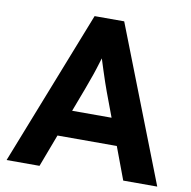

<svg xmlns="http://www.w3.org/2000/svg" viewBox="-79 -778 851 856"><g transform="rotate(10 347.0 -350.0)"><path d="M6 0 281 -700H415L688 0H534L393 -377Q387 -393 378.5 -418Q370 -443 361 -471Q352 -499 344 -524.5Q336 -550 332 -567H359Q353 -545 345.5 -520.5Q338 -496 330 -470.5Q322 -445 313 -421Q304 -397 296 -374L155 0ZM134 -147 183 -267H504L554 -147Z"/></g></svg>

Font: Our Lexend SemiBold
Style: Regular
Weight: 600
Designer: Bonnie Shaver-Troup, Thomas Jockin
Foundry: Lexend
Version: Version 1.007